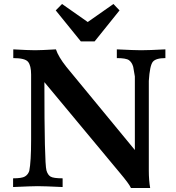

<svg xmlns="http://www.w3.org/2000/svg" viewBox="-20 -942 887 967"><path d="M736.3 4.9H639.6Q630.4 -16.1 582.5 -72.8L203.6 -528.3Q203.6 -122.1 213.9 -84Q220.2 -61.5 234.4 -52.7Q248.5 -43.9 295.4 -43.9V0Q203.6 -4.4 169.4 -4.4Q141.6 -4.4 45.9 0V-43.9Q90.3 -43.9 105.7 -53.2Q121.1 -62.5 127.4 -81.1Q136.7 -127.9 136.7 -237.8V-566.4Q136.7 -611.8 121.3 -630.6Q106 -649.4 46.9 -649.4V-693.4Q124.5 -689 156.7 -689Q186.5 -689 261.7 -693.4Q273.9 -656.2 314 -605.5L659.2 -186.5V-557.1Q652.8 -597.7 650.9 -605.5Q644.5 -627.9 629.9 -638.7Q615.2 -649.4 568.4 -649.4V-693.4Q657.2 -689 690.4 -689Q731 -689 813 -693.4V-649.4Q765.1 -649.4 749.8 -630.9Q734.4 -612.3 729.5 -534.7V-82Q729.5 -34.7 736.3 4.9ZM456.5 -733.4H387.2L260.7 -889.6L292.5 -921.9L421.9 -831.1L551.3 -921.9L582 -889.6Z"/></svg>

Font: Kelvinch
Style: Bold
Weight: 700
Designer: Paul James Miller
Foundry: High-Logic / Made with FontCreator
Version: Version 3.501;March 28, 2021;FontCreator 13.0.0.2683 64-bit